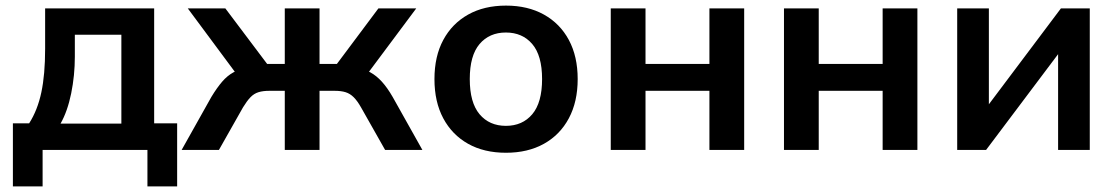

<svg xmlns="http://www.w3.org/2000/svg" viewBox="-20 -535 3979 685"><path d="M26 130V-95H84Q114 -142 127.5 -205.5Q141 -269 141 -361V-505H530V-95H612V130H506V0H132V130ZM196 -94H413V-411H247V-333Q247 -266 234 -202Q221 -138 196 -94Z M628 0 734 -189Q754 -222 772.5 -243.5Q791 -265 813 -277Q835 -289 863 -292L837 -253L650 -505H784L933 -307H996V-505H1120V-307H1182L1330 -505H1465L1277 -253L1251 -292Q1279 -289 1301 -277Q1323 -265 1342.5 -243.5Q1362 -222 1381 -189L1487 0H1354L1268 -152Q1255 -175 1242 -188Q1229 -201 1213 -206Q1197 -211 1174 -211H1120V0H996V-211H941Q918 -211 902 -206Q886 -201 873.5 -188Q861 -175 847 -152L761 0Z M1785.1 10Q1707 10 1650 -22Q1593 -54 1561.5 -112.8Q1530 -171.7 1530 -252.8Q1530 -334 1561.5 -392.5Q1593 -451 1650.2 -483Q1707.4 -515 1785.2 -515Q1863 -515 1920.5 -483Q1978 -451 2009.5 -392.4Q2041 -333.7 2041 -252.9Q2041 -172 2009.5 -113Q1978 -54 1920.6 -22Q1863.2 10 1785.1 10ZM1784.9 -86Q1844 -86 1879 -127.5Q1914 -169 1914 -253Q1914 -337 1878.8 -378Q1843.7 -419 1784.8 -419Q1726 -419 1691 -378Q1656 -337 1656 -253Q1656 -169 1690.9 -127.5Q1725.9 -86 1784.9 -86Z M2159 0V-505H2283V-307H2511V-505H2635V0H2511V-211H2283V0Z M2777 0V-505H2901V-307H3129V-505H3253V0H3129V-211H2901V0Z M3395 0V-505H3508V-123H3478L3765 -505H3868V0H3755V-383H3786L3498 0Z"/></svg>

Font: Mulish ExtraLight
Style: Regular
Weight: 200
Designer: Vernon Adams
Foundry: Vernon Adams
Version: Version 3.603